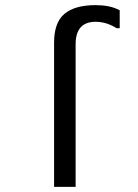

<svg xmlns="http://www.w3.org/2000/svg" viewBox="-20 -745 540 749"><path d="M435 -635Q395 -660 353 -660Q275 -660 275 -572V-16H191V-579Q191 -657 231.5 -691Q272 -725 353 -725Q379 -725 402.5 -720.5Q426 -716 447 -705V-635Z"/></svg>

Font: D2Coding
Style: Regular
Weight: 400
Monospace: yes
Designer: Yong-Rak Park; Jeong-Hwan Yoon; Sang-Min Lee;
Foundry: NHN Corporation
Version: Version 1.3.2; Build 20180524